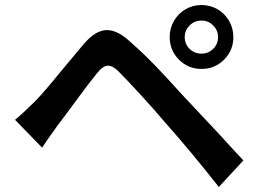

<svg xmlns="http://www.w3.org/2000/svg" viewBox="-20 -757 1040 766"><path d="M784 -543Q811 -543 830.5 -562Q850 -581 850 -609Q850 -636 830.5 -655.5Q811 -675 784 -675Q756 -675 736.5 -655.5Q717 -636 717 -609Q717 -581 736.5 -562Q756 -543 784 -543ZM784 -737Q818 -737 847 -720.5Q876 -704 893.5 -674.5Q911 -645 911 -609Q911 -556 874 -519Q837 -482 784 -482Q731 -482 694 -519Q657 -556 657 -609Q657 -645 674.5 -674.5Q692 -704 721 -720.5Q750 -737 784 -737ZM119 -352Q153 -386 221 -470Q237 -489 259.5 -516Q282 -543 313 -580Q361 -637 407 -637Q450 -637 501 -589Q551 -545 597.5 -497Q644 -449 705 -381L858 -218Q889 -183 951 -117L853 -11Q739 -156 639 -268Q597 -318 540.5 -379.5Q484 -441 453 -472Q430 -495 411 -495Q391 -495 368 -466Q334 -424 302.5 -381Q271 -338 261 -325Q216 -264 210 -257Q167 -197 148 -168L40 -279Q75 -308 119 -352Z"/></svg>

Font: Merged Yaku Han JP SemiBold
Style: Regular
Weight: 600
Designer: Ryoko NISHIZUKA 西塚涼子 (kana, bopomofo & ideographs); Paul D. Hunt (Latin, Greek & Cyrillic); Sandoll Communications 산돌커뮤니
Foundry: Adobe
Version: Version 2.004